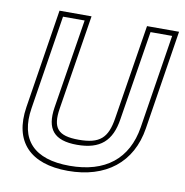

<svg xmlns="http://www.w3.org/2000/svg" viewBox="-70 -647 700 726"><g transform="rotate(10 280.0 -284.5)"><path d="M41 -199C20 -64 92 11 237 11C382 11 479 -64 500 -199L560 -580H437L379 -216C367 -139 338 -112 257 -112C176 -112 154 -140 166 -216L224 -580H101ZM61 -199 118 -560H201L146 -216C133 -132 165 -92 254 -92C343 -92 386 -131 399 -216L454 -560H537L480 -199C460 -75 377 -9 240 -9C103 -9 41 -75 61 -199Z"/></g></svg>

Font: Charger Pro
Style: OlObl
Weight: 900
Designer: Jasper
Foundry: Cannot Into Space Fonts
Version: Version 1.09